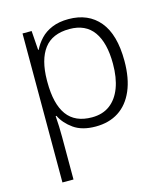

<svg xmlns="http://www.w3.org/2000/svg" viewBox="-115 -631 829 956"><g transform="rotate(-15 299.5 -153.0)"><path d="M327 -542Q429 -542 486 -473.5Q543 -405 543 -269Q543 -179 516 -116.5Q489 -54 439.5 -22Q390 10 321 10Q251 10 208 -20.5Q165 -51 145 -92H141Q143 -67 144 -37.5Q145 -8 145 17V236H88V-532H135L142 -433H145Q159 -462 182.5 -487Q206 -512 242 -527Q278 -542 327 -542ZM319 -493Q230 -493 188 -437Q146 -381 145 -276V-266Q145 -153 186.5 -96Q228 -39 315 -39Q370 -39 407.5 -67Q445 -95 464.5 -146.5Q484 -198 484 -270Q484 -378 443 -435.5Q402 -493 319 -493Z"/></g></svg>

Font: Noto Sans Cham Light
Style: Regular
Weight: 300
Version: Version 2.002